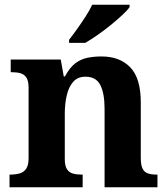

<svg xmlns="http://www.w3.org/2000/svg" viewBox="-20 -786 707 806"><path d="M20 0V-53H22Q45 -53 62.5 -58Q80 -63 90 -77.7Q100 -92.4 100 -121.8V-417.6Q100 -446 91 -460Q82 -474 66 -478.5Q50 -483 28 -483H25V-536H235L247.7 -465H252.5Q273 -503 296.5 -520.5Q320 -538 347.3 -543.5Q374.7 -549 405.9 -549Q483 -549 527 -503.2Q571 -457.4 571 -356V-123.5Q571 -93 578.5 -78Q586 -63 601 -58Q616 -53 638 -53H641V0H419V-329Q419 -394 401.1 -429Q383.3 -464 338.8 -464Q306 -464 287.2 -442.5Q268.3 -420.9 260.2 -385.5Q252 -350.1 252 -309V-118Q252 -90 261 -76Q270 -62 286 -57.5Q302 -53 324 -53H327V0ZM270 -619Q285 -638 303.5 -664Q322 -690 339.5 -717Q357 -744 367 -766H524V-756Q515 -743 493.5 -723Q472 -703 445 -681Q418 -659 390 -639.5Q362 -620 338 -606H270Z"/></svg>

Font: Noto Serif Tamil
Style: Regular
Weight: 400
Designer: Indian Type Foundry, Tom Grace, and the Monotype Design Team
Foundry: Monotype Imaging Inc.
Version: Version 2.003